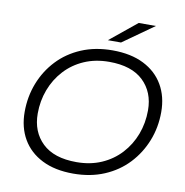

<svg xmlns="http://www.w3.org/2000/svg" viewBox="-94 -970 1027 1066"><g transform="rotate(10 419.5 -437.5)"><path d="M388 6Q285 6 212.5 -30.5Q140 -67 102 -132.5Q64 -198 64 -285Q64 -371 93.5 -447Q123 -523 178 -581.5Q233 -640 311 -673Q389 -706 486 -706Q590 -706 662.5 -669.5Q735 -633 773 -567.5Q811 -502 811 -415Q811 -329 781 -253Q751 -177 696 -118.5Q641 -60 563 -27Q485 6 388 6ZM395 -60Q473 -60 536 -87.5Q599 -115 644 -164Q689 -213 713 -276.5Q737 -340 737 -412Q737 -514 671.5 -577Q606 -640 479 -640Q401 -640 338 -612.5Q275 -585 230 -536Q185 -487 161 -423.5Q137 -360 137 -289Q137 -186 202.5 -123Q268 -60 395 -60ZM450 -757 602 -881H699L524 -757Z"/></g></svg>

Font: Montserrat
Style: Italic
Weight: 400
Italic angle: -11.3°
Designer: Julieta Ulanovsky
Foundry: Julieta Ulanovsky
Version: Version 9.000; ttfautohint (v1.8.4.7-5d5b)